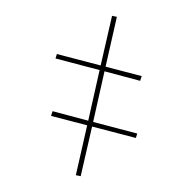

<svg xmlns="http://www.w3.org/2000/svg" viewBox="-92 -553 783 781"><g transform="rotate(-15 300.0 -162.5)"><path d="M154 136 136 127 233 -57 101 -132 112 -149 242 -74 340 -261 179 -353 189 -369 349 -278 446 -461 464 -452 367 -268 499 -193 488 -176 358 -251 260 -64 421 28 411 44 251 -47Z"/></g></svg>

Font: Iosevka Slab Thin Extended
Style: Regular
Weight: 100
Width: 7
Monospace: yes
Designer: Belleve Invis
Foundry: Belleve Invis
Version: Version 11.1.1; ttfautohint (v1.8.3)